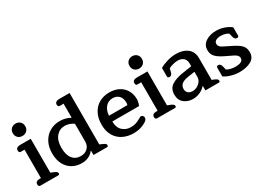

<svg xmlns="http://www.w3.org/2000/svg" viewBox="-24 -1389 2825 2075"><g transform="rotate(-30 1388.5 -351.0)"><path d="M84 -639Q84 -674 106 -695Q128 -716 161 -716Q194 -716 216.5 -695Q239 -674 239 -639Q239 -604 216.5 -583Q194 -562 161 -562Q128 -562 106 -583Q84 -604 84 -639ZM36 -28Q36 -68 89 -68H105V-423H59Q36 -423 36 -451Q36 -471 50 -481Q64 -491 89 -491H222V-68L262 -52Q282 -43 290 -35.5Q298 -28 298 -17Q298 0 283 0H59Q36 0 36 -28Z M343 -240Q343 -319 375.5 -378.5Q408 -438 463.5 -469.5Q519 -501 588 -501Q657 -501 719 -467V-642H672Q649 -642 649 -670Q649 -690 663.5 -700Q678 -710 702 -710H833V-68L870 -52Q890 -43 898 -35.5Q906 -28 906 -17Q906 0 891 0H722V-54H718Q695 -23 657.5 -4.5Q620 14 572 14Q509 14 457.5 -13.5Q406 -41 374.5 -98Q343 -155 343 -240ZM717 -171V-393Q695 -409 666 -419Q637 -429 608 -429Q544 -429 502 -380Q460 -331 460 -241Q460 -151 497.5 -104.5Q535 -58 600 -58Q651 -58 684 -89Q717 -120 717 -171Z M961 -239Q961 -321 992.5 -380Q1024 -439 1079.5 -470Q1135 -501 1206 -501Q1272 -501 1322.5 -475Q1373 -449 1401.5 -401Q1430 -353 1430 -289Q1430 -271 1425 -249Q1420 -227 1412 -212H1079Q1079 -136 1121.5 -97Q1164 -58 1224 -58Q1259 -58 1285.5 -66.5Q1312 -75 1345 -94Q1349 -96 1358.5 -101.5Q1368 -107 1374 -107Q1387 -107 1396 -97Q1405 -87 1405 -72Q1405 -58 1396 -47Q1387 -36 1367 -24Q1301 14 1218 14Q1145 14 1086.5 -15Q1028 -44 994.5 -101Q961 -158 961 -239ZM1308 -284Q1313 -297 1313 -314Q1313 -368 1284 -398.5Q1255 -429 1205 -429Q1153 -429 1118 -390Q1083 -351 1079 -284Z M1540 -639Q1540 -674 1562 -695Q1584 -716 1617 -716Q1650 -716 1672.5 -695Q1695 -674 1695 -639Q1695 -604 1672.5 -583Q1650 -562 1617 -562Q1584 -562 1562 -583Q1540 -604 1540 -639ZM1492 -28Q1492 -68 1545 -68H1561V-423H1515Q1492 -423 1492 -451Q1492 -471 1506 -481Q1520 -491 1545 -491H1678V-68L1718 -52Q1738 -43 1746 -35.5Q1754 -28 1754 -17Q1754 0 1739 0H1515Q1492 0 1492 -28Z M1804 -126Q1804 -202 1858 -237Q1912 -272 1998 -285L2116 -303V-339Q2116 -381 2090 -405Q2064 -429 2018 -429Q1990 -429 1956.5 -420Q1923 -411 1904 -399L1894 -358Q1889 -338 1879.5 -328.5Q1870 -319 1855 -319Q1844 -319 1838.5 -324.5Q1833 -330 1833 -338V-445Q1876 -470 1931 -485.5Q1986 -501 2038 -501Q2125 -501 2179 -458.5Q2233 -416 2233 -336V-65L2265 -52Q2285 -43 2293 -35.5Q2301 -28 2301 -17Q2301 0 2286 0H2118V-55H2114Q2088 -24 2046.5 -5Q2005 14 1959 14Q1895 14 1849.5 -22.5Q1804 -59 1804 -126ZM2116 -169V-234L2020 -219Q1921 -202 1921 -131Q1921 -99 1941 -80.5Q1961 -62 1996 -62Q2027 -62 2054.5 -77Q2082 -92 2099 -116.5Q2116 -141 2116 -169Z M2352 -40V-148Q2352 -156 2357.5 -162Q2363 -168 2374 -168Q2402 -168 2412 -129L2422 -86Q2438 -74 2468 -66.5Q2498 -59 2530 -59Q2624 -59 2624 -112Q2624 -132 2612 -145.5Q2600 -159 2579 -170Q2558 -181 2496 -210Q2419 -246 2386.5 -279.5Q2354 -313 2354 -365Q2354 -429 2407 -465Q2460 -501 2539 -501Q2593 -501 2642.5 -482.5Q2692 -464 2720 -440V-337Q2720 -329 2714.5 -324Q2709 -319 2698 -319Q2683 -319 2674 -328.5Q2665 -338 2660 -357L2649 -402Q2632 -414 2607.5 -421Q2583 -428 2555 -428Q2518 -428 2494.5 -415Q2471 -402 2471 -374Q2471 -357 2480.5 -345Q2490 -333 2509 -322Q2528 -311 2572 -290L2605 -274Q2679 -238 2710 -205.5Q2741 -173 2741 -119Q2741 -50 2683.5 -18Q2626 14 2541 14Q2488 14 2434.5 -2Q2381 -18 2352 -40Z"/></g></svg>

Font: Maitree Semibold
Style: Regular
Weight: 600
Designer: CadsonDemak Team
Foundry: CadsonDemak
Version: Version 1.000